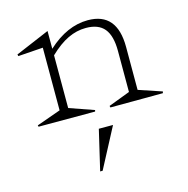

<svg xmlns="http://www.w3.org/2000/svg" viewBox="-102 -514 866 886"><g transform="rotate(-15 330.5 -71.5)"><path d="M42 -338.9 40 -347.2 202.1 -416V-331.1Q294.4 -416 394 -416Q533.2 -416 533.2 -251V-45.9L644 -8.8L642.1 -1L391.1 0L389.2 -7.8L492.2 -46.9V-243.2Q492.2 -315.4 464.1 -349.6Q436 -383.8 376 -383.8Q332 -383.8 290 -363.8Q248 -343.8 202.1 -299.8V-47.9L319.8 -6.8L317.9 0H47.9L45.9 -6.8L161.1 -47.9V-347.2ZM269 272.9 314 81.1H381.8L280.8 272.9Z"/></g></svg>

Font: Halibut Thin
Style: Regular
Weight: 250
Designer: Matteo Maggi
Foundry: Collletttivo
Version: Version 3.080 | FøM Fix